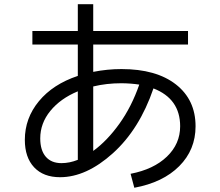

<svg xmlns="http://www.w3.org/2000/svg" viewBox="-20 -823 1040 906"><path d="M596.2 -2.9Q705.1 -23.9 767.6 -84Q830.1 -144 830.1 -227.1Q830.1 -356.9 704.1 -405.8Q638.2 -212.9 512.7 -99.9Q387.2 13.2 263.2 13.2Q185.1 13.2 141.1 -33.4Q97.2 -80.1 97.2 -163.1Q97.2 -265.1 163.6 -345.5Q230 -425.8 347.2 -464.8V-612.8H132.8V-676.8H347.2V-803.2H419.9V-676.8H867.2V-612.8H419.9V-483.9Q486.8 -497.1 553.2 -497.1Q717.3 -497.1 810.1 -424.6Q902.8 -352.1 902.8 -227.1Q902.8 -116.2 825.9 -39.1Q749 38.1 613.8 63ZM637.2 -423.8Q599.1 -429.7 553.2 -430.2Q482.4 -430.2 419.9 -415V-110.8Q485.8 -158.7 543.5 -239.3Q601.1 -319.8 637.2 -423.8ZM347.2 -392.1Q265.1 -357.9 217.5 -299.6Q169.9 -241.2 169.9 -169.9Q169.9 -113.8 196 -83.5Q222.2 -53.2 270 -53.2Q308.1 -53.2 347.2 -68.8Z"/></svg>

Font: WebKoruri
Style: Regular
Weight: 400
Foundry: lindwurm / mohemohe
Version: Version 1.00